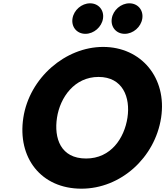

<svg xmlns="http://www.w3.org/2000/svg" viewBox="-20 -1123 997 1158"><path d="M323.7 -413C342.5 -536 429.3 -659 574.3 -659C720.3 -659 767.5 -536 748.7 -413C729.9 -290 649.1 -167 499.1 -167C345.1 -167 304.9 -290 323.7 -413ZM120.7 -413C83.8 -172 227.2 15 471.2 15C708.2 15 914.8 -172 951.7 -413C988.6 -654 831 -840 602 -840C375 -840 157.6 -654 120.7 -413ZM760.3 -1103C709.3 -1103 662 -1062 654.2 -1011C646.4 -960 681.1 -919 732.1 -919C783.1 -919 830.4 -960 838.2 -1011C846 -1062 811.3 -1103 760.3 -1103ZM523.3 -1103C472.3 -1103 425 -1062 417.2 -1011C409.4 -960 444.1 -919 495.1 -919C546.1 -919 593.4 -960 601.2 -1011C609 -1062 574.3 -1103 523.3 -1103Z"/></svg>

Font: Sztylet
Style: BdObl
Weight: 700
Foundry: Cannot Into Space Fonts, PlusOne Fonts
Version: Version 0.12